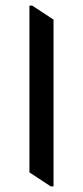

<svg xmlns="http://www.w3.org/2000/svg" viewBox="-20 -650 296 685"><path d="M171 15H161L85 -35V-630H95L171 -580Z"/></svg>

Font: Tiro Devanagari Hindi
Style: Regular
Weight: 400
Designer: Devanagari: John Hudson & Fiona Ross. Latin: John Hudson.
Foundry: Tiro Typeworks Ltd.
Version: Version 1.52